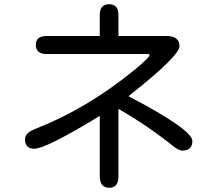

<svg xmlns="http://www.w3.org/2000/svg" viewBox="-20 -802 1040 903"><path d="M449.2 26.4V-256.8Q195.3 -102.5 141.6 -102.5Q97.7 -102.5 97.7 -147.5Q97.7 -177.7 147.5 -196.3Q389.6 -291 614.3 -474.6Q683.6 -532.2 683.6 -543Q683.6 -547.9 674.8 -547.9H200.2Q148.4 -547.9 148.4 -590.8Q148.4 -632.8 200.2 -632.8H449.2V-731.4Q449.2 -782.2 493.2 -782.2Q537.1 -782.2 537.1 -731.4V-632.8H761.7Q824.2 -632.8 824.2 -585Q824.2 -539.1 586.9 -351.6L584 -349.6Q884.8 -192.4 884.8 -138.7Q884.8 -93.8 836.9 -93.8Q816.4 -93.8 773.4 -131.8Q657.2 -221.7 537.1 -290V26.4Q537.1 81.1 494.1 81.1Q449.2 81.1 449.2 26.4Z"/></svg>

Font: jf-openhuninn-2.1
Style: Regular
Weight: 400
Designer: [Kosugi Maru]
Designed by MOTOYA      

[Varela Round]
Joe Prince (Latin component); Avraham Cornfeld (Hebrew component)
Foundry: justfont Co., Ltd.
Version: 2.1